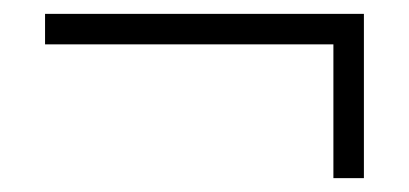

<svg xmlns="http://www.w3.org/2000/svg" viewBox="-20 -342 590 277"><path d="M505 -322V-85H461V-278H45V-322Z"/></svg>

Font: Ysabeau Infant Semilight
Style: Italic
Weight: 300
Italic angle: -12°
Designer: Christian Thalmann (Catharsis Fonts)
Version: Version 0.003